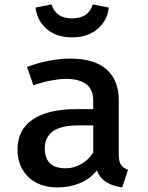

<svg xmlns="http://www.w3.org/2000/svg" viewBox="-20 -815 655 849"><path d="M505.1 -132.8Q505.1 -100.5 514.9 -86.2Q524.6 -71.8 546.2 -64.6L520.5 13.3Q480.5 8.7 451.5 -8.7Q422.6 -26.2 408.2 -61.5Q378.5 -23.6 332.8 -4.9Q287.2 13.8 235.4 13.8Q152.8 13.8 105.1 -32.6Q57.4 -79 57.4 -154.4Q57.4 -240 124.1 -286.2Q190.8 -332.3 314.9 -332.3H392.3V-367.7Q392.3 -420.5 360.5 -443.3Q328.7 -466.2 271.8 -466.2Q245.1 -466.2 207.2 -459.2Q169.2 -452.3 127.7 -437.9L99.5 -519Q150.3 -537.9 199 -546.9Q247.7 -555.9 289.2 -555.9Q397.9 -555.9 451.5 -507.7Q505.1 -459.5 505.1 -374.4ZM270.3 -70.8Q305.1 -70.8 338.5 -89.2Q371.8 -107.7 392.3 -141V-260.5H328.7Q247.7 -260.5 212.8 -233.6Q177.9 -206.7 177.9 -159.5Q177.9 -70.8 270.3 -70.8ZM298.5 -649.7Q229.7 -649.7 186.7 -686.7Q143.6 -723.6 137.4 -781.5L208.2 -795.4Q226.7 -733.8 298.5 -733.8Q371.8 -733.8 390.3 -795.4L461 -781.5Q454.9 -723.6 411 -686.7Q367.2 -649.7 298.5 -649.7Z"/></svg>

Font: Fira Code Medium
Style: Regular
Weight: 500
Designer: Carrois Corporate, Edenspiekermann AG, Nikita Prokopov
Foundry: Carrois Corporate, Edenspiekermann AG, Nikita Prokopov
Version: Version 6.002